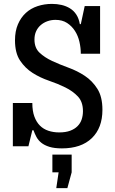

<svg xmlns="http://www.w3.org/2000/svg" viewBox="-20 -751 593 986"><path d="M298 11Q259 11 233.5 3Q208 -5 192 -18Q176 -31 167 -48Q158 -65 152 -82H146L126 0H46V-222H146Q146 -181 156.5 -152.5Q167 -124 185 -106Q203 -88 228.5 -79.5Q254 -71 284 -71Q317 -71 340 -79.5Q363 -88 378 -103Q393 -118 399.5 -138Q406 -158 406 -180Q406 -228 380 -255.5Q354 -283 315.5 -302Q277 -321 231.5 -336.5Q186 -352 147.5 -376.5Q109 -401 83 -440Q57 -479 57 -544Q57 -591 72 -626Q87 -661 112.5 -684.5Q138 -708 173 -719.5Q208 -731 247 -731Q273 -731 296.5 -725.5Q320 -720 339.5 -708Q359 -696 372 -676Q385 -656 390 -627H395L415 -720H494V-475H395Q395 -505 388 -536Q381 -567 365 -592Q349 -617 324.5 -633Q300 -649 265 -649Q243 -649 223.5 -642Q204 -635 189 -622Q174 -609 165.5 -590.5Q157 -572 157 -548Q157 -505 183 -480.5Q209 -456 247.5 -438Q286 -420 331.5 -403.5Q377 -387 415.5 -361.5Q454 -336 480 -295Q506 -254 506 -187Q506 -94 451.5 -41.5Q397 11 298 11ZM249 43H348V134L326 215H269L281 134H249Z"/></svg>

Font: HermeneusOne
Style: Regular
Weight: 400
Designer: Rodrigo Fuenzalida, Pablo Impallari
Foundry: Pablo Impallari, Rodrigo Fuenzalida
Version: Version 1.000; ttfautohint (v0.8) -G 200 -r 50